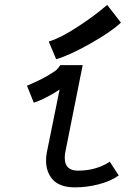

<svg xmlns="http://www.w3.org/2000/svg" viewBox="-20 -768 558 796"><path d="M182.1 -595.7Q231 -610.4 302.2 -657Q373.5 -703.6 424.3 -747.6L481.4 -674.3Q439.9 -635.3 353.5 -586.7Q267.1 -538.1 212.9 -522.5ZM322.8 -498 251 -138.7Q248.5 -127 248.5 -113.3Q248.5 -60.5 303.2 -60.5Q378.9 -60.5 435.1 -97.7L472.2 -40.5Q437.5 -16.1 388.4 -3.7Q339.4 8.8 290.5 8.8Q256.8 8.8 232.7 -0.7Q208.5 -10.3 195.6 -26.9Q182.6 -43.5 176.8 -62Q170.9 -80.6 170.9 -102.1Q170.9 -121.1 174.3 -136.7L227.1 -397Q211.9 -385.7 178.5 -367.9Q145 -350.1 120.1 -342.3L91.8 -412.6Q144 -434.6 175.8 -453.1Q207.5 -471.7 215.6 -479.7Q223.6 -487.8 230 -498Z"/></svg>

Font: Fantasque Sans Mono
Style: Italic
Weight: 400
Italic angle: -11°
Monospace: yes
Designer: Jany Belluz
Version: Version 1.8.0 ; ttfautohint (v1.8.2)